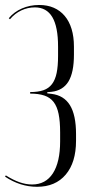

<svg xmlns="http://www.w3.org/2000/svg" viewBox="-41 -726 374 752"><path d="M104.1 5.6Q176.1 5.6 216.4 -42.1Q256.8 -89.8 256.8 -174.6V-201.2Q256.8 -275.5 232.9 -314.1Q209.1 -352.6 160.5 -358.4L144.2 -360.4V-365L160.5 -366.4Q205.4 -371.4 227 -406.6Q248.6 -441.9 248.6 -512V-543.4Q248.6 -582 239.4 -612.4Q230.1 -642.8 212.4 -663.7Q194.8 -684.6 169.6 -695.6Q144.5 -706.5 112.4 -706.5Q76.1 -706.5 44.9 -692.9Q13.8 -679.4 -6.6 -654.6L-2 -650.6Q17 -673.2 42.4 -685.2Q67.8 -697.1 95.4 -697.1Q141.2 -697.1 163.8 -659.2Q186.4 -621.2 186.4 -543.8V-506.6Q186.4 -467.2 180.9 -440.4Q175.4 -413.5 162.6 -396.6Q149.9 -379.8 129 -372.6Q108.1 -365.4 77 -365.4V-359.4Q110.1 -359.4 132.7 -351.8Q155.2 -344.2 168.9 -326.7Q182.5 -309.1 188.5 -279.9Q194.5 -250.8 194.5 -208.1V-172.4Q194.5 -91.1 166.2 -47.2Q137.9 -3.4 84.6 -3.4Q61.1 -3.4 35.7 -12.2Q10.2 -21.1 -18.2 -39.1L-21.2 -34.1Q7.8 -14.6 39.2 -4.5Q70.8 5.6 104.1 5.6Z"/></svg>

Font: Moniqa Black
Style: Regular
Weight: 900
Designer: Rajesh Rajput
Foundry: Rajesh Rajput
Version: Version 1.000